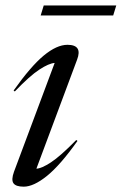

<svg xmlns="http://www.w3.org/2000/svg" viewBox="-20 -690 456 720"><path d="M32.5 -46 185 -454Q163.5 -452.5 127.8 -429.2Q92 -406 35.5 -347L31 -350.5Q95.5 -441.5 144.2 -481.8Q193 -522 233 -522Q290.5 -522 269 -466L116.5 -57.5Q135.5 -58 170.8 -81Q206 -104 266 -165L270.5 -161.5Q206 -70.5 156 -30.2Q106 10 69 10Q39.5 10 30.5 -2.8Q21.5 -15.5 32.5 -46ZM132.5 -632 144 -669.5H416L404.5 -632Z"/></svg>

Font: Newsreader Display
Style: Italic
Weight: 400
Italic angle: -17°
Designer: Hugues Gentile
Foundry: Production Type
Version: Version 1.001